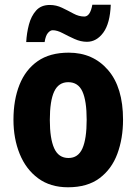

<svg xmlns="http://www.w3.org/2000/svg" viewBox="-20 -783 579 813"><path d="M501 -276Q501 -197 477 -132Q453 -67 401.5 -28.5Q350 10 268 10Q193 10 141.5 -28Q90 -66 63.5 -131Q37 -196 37 -276Q37 -360 62.5 -424Q88 -488 139.5 -524Q191 -560 271 -560Q374 -560 437.5 -486.5Q501 -413 501 -276ZM191 -275Q191 -196 209.5 -155Q228 -114 270 -114Q311 -114 329 -154.5Q347 -195 347 -276Q347 -356 329 -395.5Q311 -435 269 -435Q228 -435 209.5 -395.5Q191 -356 191 -275ZM91 -605Q93 -643 102.5 -679Q112 -715 133 -738.5Q154 -762 191 -762Q218 -762 243 -750Q268 -738 291 -725.5Q314 -713 337 -713Q362 -713 371 -763H449Q446 -684 417.5 -645Q389 -606 348 -606Q322 -606 295.5 -618Q269 -630 245.5 -642.5Q222 -655 203 -655Q193 -655 183 -643.5Q173 -632 169 -605Z"/></svg>

Font: Noto Sans Ethiopic Condensed ExtraBold
Style: Regular
Weight: 800
Width: 3
Designer: Monotype Design Team
Foundry: Monotype Imaging Inc.
Version: Version 2.102; ttfautohint (v1.8.4.7-5d5b)